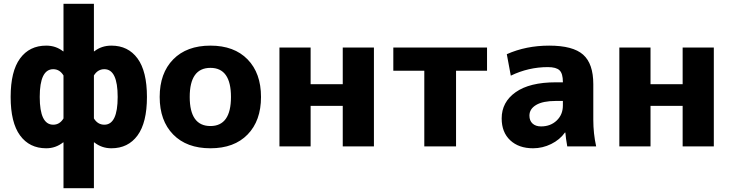

<svg xmlns="http://www.w3.org/2000/svg" viewBox="-20 -770 3841 1010"><path d="M314 220V-21H312Q273 10 223 10Q135 10 85.5 -57.5Q36 -125 36 -260Q36 -395 85.5 -462.5Q135 -530 223 -530Q274 -530 312 -500H314V-750H474V-500H476Q514 -530 566 -530Q654 -530 703.5 -462.5Q753 -395 753 -260Q753 -125 703.5 -57.5Q654 10 566 10Q515 10 476 -21H474V220ZM529 -406Q494 -406 474 -373V-147Q494 -114 529 -114Q599 -114 599 -260Q599 -406 529 -406ZM260 -114Q294 -114 314 -147V-373Q294 -406 260 -406Q189 -406 189 -260Q189 -114 260 -114Z M891 -457.5Q962 -530 1087 -530Q1212 -530 1282.5 -457.5Q1353 -385 1353 -260Q1353 -135 1282.5 -62.5Q1212 10 1087 10Q962 10 891 -62.5Q820 -135 820 -260Q820 -385 891 -457.5ZM1087 -107Q1195 -107 1195 -260Q1195 -413 1087 -413Q978 -413 978 -260Q978 -107 1087 -107Z M1614 -213V0H1450V-520H1614V-327H1783V-520H1947V0H1783V-213Z M2542 -398H2379V0H2212V-398H2049V-520H2542Z M2869 -530Q2994 -530 3047.5 -482.5Q3101 -435 3101 -327V-140Q3101 -68 3116 0H2964Q2956 -45 2954 -73H2952Q2925 -35 2879.5 -12.5Q2834 10 2784 10Q2709 10 2664 -32Q2619 -74 2619 -147Q2619 -233 2692.5 -285Q2766 -337 2904 -337H2941V-339Q2941 -383 2923.5 -400Q2906 -417 2862 -417Q2760 -417 2667 -372L2646 -485Q2747 -530 2869 -530ZM2765 -162Q2765 -135 2781.5 -120Q2798 -105 2826 -105Q2876 -105 2908.5 -136Q2941 -167 2941 -215V-239H2904Q2836 -239 2800.5 -218Q2765 -197 2765 -162Z M3402 -213V0H3238V-520H3402V-327H3571V-520H3735V0H3571V-213Z"/></svg>

Font: Mplus 1p ExtraBold
Style: Regular
Weight: 800
Version: Version 1.061